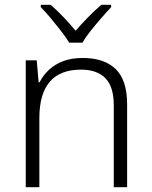

<svg xmlns="http://www.w3.org/2000/svg" viewBox="-20 -785 636 805"><path d="M88 0V-532H134L142 -440H146Q161 -470 186 -493Q211 -516 246 -529Q281 -542 326 -542Q417 -542 465 -495.5Q513 -449 513 -348V0H457V-344Q457 -421 422 -457Q387 -493 320 -493Q232 -493 188.5 -442Q145 -391 145 -290V0ZM270 -606Q257 -628 236 -655Q215 -682 192.5 -709Q170 -736 151 -755V-765H192Q219 -742 246.5 -713Q274 -684 297 -656Q321 -684 349.5 -713Q378 -742 405 -765H446V-755Q428 -736 404.5 -709Q381 -682 359.5 -655Q338 -628 326 -606Z"/></svg>

Font: Noto Sans Symbols Light
Style: Regular
Weight: 300
Version: Version 2.002